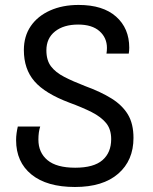

<svg xmlns="http://www.w3.org/2000/svg" viewBox="-20 -744 616 774"><path d="M282.2 9.8Q168.9 9.8 106.9 -40.5Q44.9 -90.8 44.9 -179.2Q44.9 -193.8 46.9 -207.5Q48.8 -221.2 51.8 -233.9H142.1Q134.8 -211.9 134.8 -181.2Q134.8 -128.9 171.4 -98.4Q208 -67.9 283.2 -67.9Q357.9 -67.9 393.1 -98.4Q428.2 -128.9 428.2 -183.1Q428.2 -223.1 407.7 -248Q387.2 -272.9 349.6 -292Q312 -311 259.8 -330.1Q161.1 -367.2 118.7 -416.5Q76.2 -465.8 76.2 -542Q76.2 -598.1 104 -638.7Q131.8 -679.2 181.9 -701.7Q231.9 -724.1 296.9 -724.1Q395 -724.1 448 -677Q501 -629.9 501 -551.8Q501 -545.9 500.5 -539.6Q500 -533.2 499 -527.8H409.2Q410.2 -533.2 410.6 -539.1Q411.1 -544.9 411.1 -550.8Q411.1 -591.8 381.1 -618.4Q351.1 -645 294.9 -645Q236.8 -645 201.9 -617.4Q167 -589.8 167 -541Q167 -501 185.5 -476.6Q204.1 -452.1 239 -434.1Q273.9 -416 323.2 -397Q386.2 -374 429.7 -346.9Q473.1 -319.8 495.6 -282.5Q518.1 -245.1 518.1 -188Q518.1 -97.2 456.5 -43.7Q395 9.8 282.2 9.8Z"/></svg>

Font: Kurinto Seri
Style: Regular
Weight: 400
Designer: Kurinto was developed by Clint Goss from a range of fonts that are compatible with the SIL Open Font License Version 1.1
Foundry: Clinton F. Goss
Version: Version 2.196; July 25, 2020